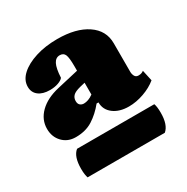

<svg xmlns="http://www.w3.org/2000/svg" viewBox="-121 -842 685 704"><g transform="rotate(-30 221.0 -489.5)"><path d="M91 -391Q57 -391 35.5 -413.5Q14 -436 14 -470Q14 -509 43.5 -538Q73 -567 125 -579L216 -600V-619Q216 -655 210.5 -668Q205 -681 189 -681Q172 -681 163 -663.5Q154 -646 152 -607Q146 -599 130.5 -593.5Q115 -588 95 -588Q65 -588 47.5 -601.5Q30 -615 30 -639Q30 -667 54 -689Q78 -711 119 -724Q160 -737 211 -737Q290 -737 336.5 -705.5Q383 -674 383 -620V-499Q383 -489 387.5 -480.5Q392 -472 403 -472Q411 -472 416 -474Q421 -476 425 -479L435 -433Q412 -414 379.5 -402.5Q347 -391 316 -391Q276 -391 251 -410Q226 -429 226 -460H218Q193 -429 163 -410Q133 -391 91 -391ZM178 -483Q187 -483 197 -486.5Q207 -490 218 -498V-548L197 -543Q173 -537 164.5 -528Q156 -519 156 -506Q156 -494 162.5 -488.5Q169 -483 178 -483ZM381 -242H54Q52 -248 50.5 -257.5Q49 -267 49 -281Q49 -333 73 -352H400Q405 -339 405 -313Q405 -262 381 -242Z"/></g></svg>

Font: Petrona Black
Style: Regular
Weight: 900
Designer: Ringo R. Seeber
Foundry: Ringo R. Seeber
Version: Version 2.001; ttfautohint (v1.8.3)